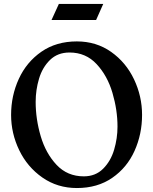

<svg xmlns="http://www.w3.org/2000/svg" viewBox="-20 -936 771 969"><path d="M697 -356Q697 -259 659 -174.5Q621 -90 546.5 -38.5Q472 13 368 13Q270 13 194 -40Q118 -93 77 -178Q36 -263 36 -356Q36 -453 75 -538Q114 -623 189 -675Q264 -727 368 -727Q466 -727 541 -674Q616 -621 656.5 -535.5Q697 -450 697 -356ZM160 -422Q160 -335 185.5 -248.5Q211 -162 265.5 -104Q320 -46 403 -46Q462 -46 500.5 -84.5Q539 -123 556 -180.5Q573 -238 573 -297Q573 -381 547.5 -467.5Q522 -554 467.5 -612.5Q413 -671 331 -671Q271 -671 232.5 -633.5Q194 -596 177 -539Q160 -482 160 -422ZM501 -916H277L240 -835H465Z"/></svg>

Font: Amita
Style: Bold
Weight: 700
Designer: Eduardo Rodriguez Tunni, Modular Infotech, Brian J. Bonislawsky
Foundry: Eduardo Rodriguez Tunni, Modular Infotech, Brian J. Bonislawsky
Version: Version 1.003